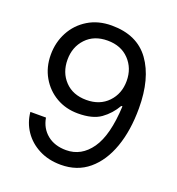

<svg xmlns="http://www.w3.org/2000/svg" viewBox="-131 -818 863 937"><g transform="rotate(20 300.0 -350.0)"><path d="M288 12Q224 12 174.5 -13.5Q125 -39 95.5 -82.5Q66 -126 61 -180H142Q151 -127 189.5 -95.5Q228 -64 288 -64Q367 -64 417 -135.5Q467 -207 474 -359H468Q441 -312 399 -282Q357 -252 281 -252Q218 -252 168 -281Q118 -310 88.5 -361Q59 -412 59 -477Q59 -541 87.5 -594.5Q116 -648 168.5 -680Q221 -712 291 -712Q423 -712 488 -622Q553 -532 553 -377Q553 -262 522 -174.5Q491 -87 432 -37.5Q373 12 288 12ZM297 -328Q367 -328 409 -372Q451 -416 451 -482Q451 -548 409 -592Q367 -636 297 -636Q227 -636 185.5 -592Q144 -548 144 -482Q144 -415 185.5 -371.5Q227 -328 297 -328Z"/></g></svg>

Font: DM Mono
Style: Regular
Weight: 400
Designer: Colophon Foundry
Foundry: Colophon Foundry
Version: Version 1.000; ttfautohint (v1.8.2.53-6de2)